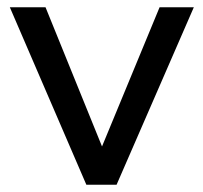

<svg xmlns="http://www.w3.org/2000/svg" viewBox="-20 -507 558 527"><path d="M217 0 7 -487H105L260 -105L418 -487H512L300 0Z"/></svg>

Font: Nunito Sans Medium
Style: Regular
Weight: 500
Designer: Vernon Adams
Foundry: Vernon Adams
Version: Version 3.101; ttfautohint (v1.8.4.7-5d5b);gftools[0.9.27]